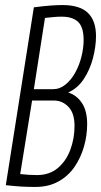

<svg xmlns="http://www.w3.org/2000/svg" viewBox="-20 -730 400 760"><path d="M3 3 114 -701Q152 -706 179.5 -708Q207 -710 227 -710Q296 -710 328 -679Q360 -648 360 -587Q360 -546 348 -500Q336 -454 311.5 -417Q287 -380 250 -364Q284 -353 304.5 -322Q325 -291 325 -239Q325 -194 312.5 -150Q300 -106 275 -69.5Q250 -33 211 -11.5Q172 10 120 10Q90 10 64.5 8.5Q39 7 3 3ZM114 -377H190Q217 -377 239.5 -395.5Q262 -414 278 -443Q294 -472 302.5 -506Q311 -540 311 -572Q311 -622 289.5 -643Q268 -664 224 -664Q208 -664 192 -662.5Q176 -661 158 -659ZM107 -332 60 -41Q80 -39 94.5 -38Q109 -37 126 -37Q176 -37 209 -65Q242 -93 258.5 -137.5Q275 -182 275 -232Q275 -282 251 -307Q227 -332 194 -332Z"/></svg>

Font: Georama Condensed Light
Style: Italic
Weight: 300
Width: 3
Italic angle: -9°
Designer: Jean-Baptiste Levee
Foundry: Production Type
Version: Version 1.000